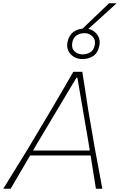

<svg xmlns="http://www.w3.org/2000/svg" viewBox="-41 -1151 731 1171"><path d="M-21 0Q15 -58.5 54.5 -122.2Q94 -186 129 -243L275 -488Q312 -551 343 -604.2Q374 -657.5 406 -713H461Q469.5 -660 478 -605Q486.5 -550 496 -487L538 -243Q549.5 -182.5 561 -119.5Q572.5 -56.5 583 0H544Q536.5 -48 528 -100Q519.5 -152 511.5 -203H143Q113.5 -152.5 83.2 -101.2Q53 -50 24 0ZM185 -275Q173.5 -255 160.5 -233H506.5Q503 -255 500 -274L431 -677H425ZM462 -791Q417 -791 389.5 -821Q362 -851 371 -896Q379.5 -936.5 407.5 -956.8Q435.5 -977 475 -977Q520 -977 546.8 -946Q573.5 -915 565 -873Q557 -830.5 529.5 -810.8Q502 -791 462 -791ZM462 -819Q490 -820 510.2 -832.2Q530.5 -844.5 537 -876Q543 -907.5 524 -928Q505 -948.5 475 -949Q446.5 -948.5 426.2 -935.2Q406 -922 400 -892Q393.5 -858.5 412.5 -839.2Q431.5 -820 462 -819ZM441 -956Q488.5 -1001 533.2 -1044Q578 -1087 624 -1131H670Q622 -1087 574.5 -1043.8Q527 -1000.5 478 -957Z"/></svg>

Font: Commissioner Loud Thin
Style: Italic
Weight: 100
Italic angle: -12°
Designer: Kostas Bartsokas
Foundry: Kostas Bartsokas
Version: Version 1.000; ttfautohint (v1.8.3)